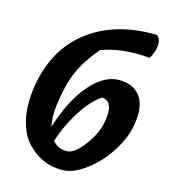

<svg xmlns="http://www.w3.org/2000/svg" viewBox="-111 -836 824 929"><g transform="rotate(15 300.5 -372.0)"><path d="M568 -305Q558 -236 513.5 -165Q469 -94 405.5 -46Q342 2 288 3Q234 4 189.5 -16Q145 -36 108 -75.5Q71 -115 54.5 -185.5Q38 -256 51 -345Q80 -542 216 -647Q352 -752 561 -747Q580 -731 578 -698.5Q576 -666 555 -631Q410 -643 312 -604Q253 -534 223 -467Q193 -400 179 -291Q172 -230 182 -186Q228 -331 297.5 -410Q367 -489 440 -489Q513 -489 547.5 -442Q582 -395 568 -305ZM424 -269Q447 -380 383 -386Q332 -353 284.5 -278Q237 -203 212 -123Q241 -89 287 -91Q323 -93 368 -153Q413 -213 424 -269Z"/></g></svg>

Font: Tillana SemiBold
Style: Regular
Weight: 600
Designer: Lipi Raval (Devanagari, Latin), Jonny Pinhorn (Latin)
Foundry: Indian Type Foundry
Version: Version 2.003;PS 1.0;hotconv 1.0.79;makeotf.lib2.5.61930; tt